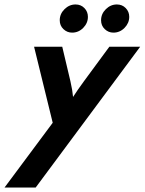

<svg xmlns="http://www.w3.org/2000/svg" viewBox="-95 -624 642 852"><path d="M-75 208.3 138.9 -79.2 56.2 -416.7H181.2L217.4 -263.9Q222.2 -243.1 225 -226Q227.8 -209 229.2 -193.8Q238.9 -209 250.7 -226Q262.5 -243.1 277.8 -263.9L390.3 -416.7H527.1L63.2 208.3ZM225 -479.2Q202.8 -479.2 186.5 -494.8Q170.1 -510.4 170.1 -534Q170.1 -562.5 191.3 -583.3Q212.5 -604.2 240.3 -604.2Q263.9 -604.2 279.5 -588.2Q295.1 -572.2 295.1 -549.3Q295.1 -521.5 274.3 -500.3Q253.5 -479.2 225 -479.2ZM408.3 -479.2Q386.1 -479.2 369.8 -494.8Q353.5 -510.4 353.5 -534Q353.5 -562.5 374.7 -583.3Q395.8 -604.2 423.6 -604.2Q447.2 -604.2 462.8 -588.2Q478.5 -572.2 478.5 -549.3Q478.5 -521.5 457.6 -500.3Q436.8 -479.2 408.3 -479.2Z"/></svg>

Font: Afacad
Style: Bold Italic
Weight: 700
Italic angle: -14°
Designer: Kristian Moeller
Foundry: Dicotype
Version: Version 1.000; ttfautohint (v1.8.4.7-5d5b)